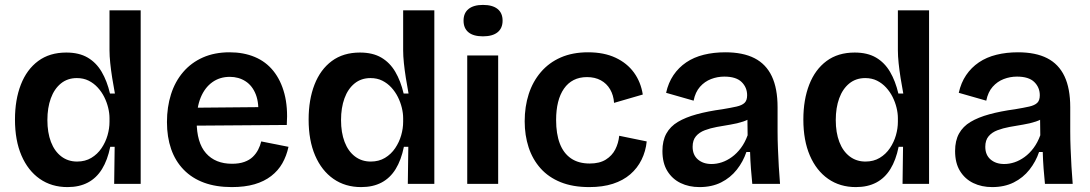

<svg xmlns="http://www.w3.org/2000/svg" viewBox="-20 -749 4441 782"><path d="M255 13Q190 13 142 -20.5Q94 -54 67.5 -115.5Q41 -177 41 -262Q41 -343 65 -404.5Q89 -466 135.5 -500.5Q182 -535 250 -535Q302 -535 337 -514.5Q372 -494 394 -456.5Q416 -419 428 -368H448Q442 -400 437 -431.5Q432 -463 429 -492Q426 -521 426 -544V-707H553V-251V0H445L447 -151H429Q418 -97 395.5 -60.5Q373 -24 338 -5.5Q303 13 255 13ZM294 -91Q327 -91 352 -106Q377 -121 393.5 -145.5Q410 -170 418 -198Q426 -226 426 -253V-268Q426 -288 420.5 -310.5Q415 -333 404.5 -354Q394 -375 378 -392.5Q362 -410 341 -420.5Q320 -431 293 -431Q255 -431 228 -409Q201 -387 187 -348.5Q173 -310 173 -260Q173 -209 187.5 -171Q202 -133 229.5 -112Q257 -91 294 -91Z M924 13Q860 13 811 -5Q762 -23 728 -58Q694 -93 677 -142Q660 -191 660 -252Q660 -313 676.5 -365Q693 -417 726 -455.5Q759 -494 806.5 -515Q854 -536 915 -536Q972 -536 1017.5 -517Q1063 -498 1093.5 -460Q1124 -422 1138.5 -367Q1153 -312 1148 -240L741 -237V-310L1072 -313L1031 -272Q1036 -328 1022 -364Q1008 -400 980 -418Q952 -436 916 -436Q875 -436 844.5 -414Q814 -392 797.5 -352Q781 -312 781 -255Q781 -168 819 -125Q857 -82 925 -82Q954 -82 975 -89.5Q996 -97 1009.5 -110Q1023 -123 1031.5 -139.5Q1040 -156 1044 -173L1155 -151Q1147 -114 1130 -84Q1113 -54 1084.5 -32Q1056 -10 1016.5 1.5Q977 13 924 13Z M1451 13Q1386 13 1338 -20.5Q1290 -54 1263.5 -115.5Q1237 -177 1237 -262Q1237 -343 1261 -404.5Q1285 -466 1331.5 -500.5Q1378 -535 1446 -535Q1498 -535 1533 -514.5Q1568 -494 1590 -456.5Q1612 -419 1624 -368H1644Q1638 -400 1633 -431.5Q1628 -463 1625 -492Q1622 -521 1622 -544V-707H1749V-251V0H1641L1643 -151H1625Q1614 -97 1591.5 -60.5Q1569 -24 1534 -5.5Q1499 13 1451 13ZM1490 -91Q1523 -91 1548 -106Q1573 -121 1589.5 -145.5Q1606 -170 1614 -198Q1622 -226 1622 -253V-268Q1622 -288 1616.5 -310.5Q1611 -333 1600.5 -354Q1590 -375 1574 -392.5Q1558 -410 1537 -420.5Q1516 -431 1489 -431Q1451 -431 1424 -409Q1397 -387 1383 -348.5Q1369 -310 1369 -260Q1369 -209 1383.5 -171Q1398 -133 1425.5 -112Q1453 -91 1490 -91Z M1883 0V-523H2009V0ZM1947 -601Q1908 -601 1888 -617.5Q1868 -634 1868 -665Q1868 -696 1888.5 -712.5Q1909 -729 1947 -729Q1986 -729 2006.5 -712.5Q2027 -696 2027 -665Q2027 -634 2006.5 -617.5Q1986 -601 1947 -601Z M2380 13Q2313 13 2263.5 -7Q2214 -27 2181.5 -63.5Q2149 -100 2133 -149Q2117 -198 2117 -255Q2117 -315 2133.5 -366Q2150 -417 2183 -455.5Q2216 -494 2264 -515Q2312 -536 2375 -536Q2440 -536 2487 -514Q2534 -492 2562 -453.5Q2590 -415 2598 -364L2481 -330Q2479 -361 2465 -385Q2451 -409 2427 -422Q2403 -435 2371 -435Q2340 -435 2316.5 -423Q2293 -411 2277 -388Q2261 -365 2253 -333Q2245 -301 2245 -260Q2245 -204 2260 -164.5Q2275 -125 2305.5 -104Q2336 -83 2382 -83Q2422 -83 2447.5 -99Q2473 -115 2486 -140.5Q2499 -166 2502 -196L2614 -173Q2610 -133 2593 -98.5Q2576 -64 2547 -39Q2518 -14 2476.5 -0.5Q2435 13 2380 13Z M2829 13Q2786 13 2752 -3.5Q2718 -20 2698 -52.5Q2678 -85 2678 -134Q2678 -176 2694 -205Q2710 -234 2741 -252.5Q2772 -271 2817.5 -283.5Q2863 -296 2922 -304Q2958 -310 2980 -315Q3002 -320 3012.5 -330Q3023 -340 3023 -361Q3023 -393 3000.5 -415Q2978 -437 2930 -437Q2902 -437 2876 -427Q2850 -417 2831 -395.5Q2812 -374 2805 -339L2693 -371Q2702 -412 2723 -443Q2744 -474 2775 -495Q2806 -516 2846.5 -526Q2887 -536 2934 -536Q3006 -536 3053 -512Q3100 -488 3123.5 -438.5Q3147 -389 3147 -312V-214Q3147 -180 3148.5 -143.5Q3150 -107 3152 -70.5Q3154 -34 3157 0H3044Q3041 -29 3038.5 -62Q3036 -95 3035 -130H3020Q3007 -91 2981 -58Q2955 -25 2917 -6Q2879 13 2829 13ZM2878 -81Q2899 -81 2920 -88Q2941 -95 2961 -109.5Q2981 -124 2997.5 -146Q3014 -168 3025 -198L3024 -279L3048 -276Q3031 -262 3007 -254Q2983 -246 2955 -241.5Q2927 -237 2900 -232Q2873 -227 2850.5 -218.5Q2828 -210 2814.5 -194Q2801 -178 2801 -151Q2801 -118 2822.5 -99.5Q2844 -81 2878 -81Z M3466 13Q3401 13 3353 -20.5Q3305 -54 3278.5 -115.5Q3252 -177 3252 -262Q3252 -343 3276 -404.5Q3300 -466 3346.5 -500.5Q3393 -535 3461 -535Q3513 -535 3548 -514.5Q3583 -494 3605 -456.5Q3627 -419 3639 -368H3659Q3653 -400 3648 -431.5Q3643 -463 3640 -492Q3637 -521 3637 -544V-707H3764V-251V0H3656L3658 -151H3640Q3629 -97 3606.5 -60.5Q3584 -24 3549 -5.5Q3514 13 3466 13ZM3505 -91Q3538 -91 3563 -106Q3588 -121 3604.5 -145.5Q3621 -170 3629 -198Q3637 -226 3637 -253V-268Q3637 -288 3631.5 -310.5Q3626 -333 3615.5 -354Q3605 -375 3589 -392.5Q3573 -410 3552 -420.5Q3531 -431 3504 -431Q3466 -431 3439 -409Q3412 -387 3398 -348.5Q3384 -310 3384 -260Q3384 -209 3398.5 -171Q3413 -133 3440.5 -112Q3468 -91 3505 -91Z M4021 13Q3978 13 3944 -3.5Q3910 -20 3890 -52.5Q3870 -85 3870 -134Q3870 -176 3886 -205Q3902 -234 3933 -252.5Q3964 -271 4009.5 -283.5Q4055 -296 4114 -304Q4150 -310 4172 -315Q4194 -320 4204.5 -330Q4215 -340 4215 -361Q4215 -393 4192.5 -415Q4170 -437 4122 -437Q4094 -437 4068 -427Q4042 -417 4023 -395.5Q4004 -374 3997 -339L3885 -371Q3894 -412 3915 -443Q3936 -474 3967 -495Q3998 -516 4038.5 -526Q4079 -536 4126 -536Q4198 -536 4245 -512Q4292 -488 4315.5 -438.5Q4339 -389 4339 -312V-214Q4339 -180 4340.5 -143.5Q4342 -107 4344 -70.5Q4346 -34 4349 0H4236Q4233 -29 4230.5 -62Q4228 -95 4227 -130H4212Q4199 -91 4173 -58Q4147 -25 4109 -6Q4071 13 4021 13ZM4070 -81Q4091 -81 4112 -88Q4133 -95 4153 -109.5Q4173 -124 4189.5 -146Q4206 -168 4217 -198L4216 -279L4240 -276Q4223 -262 4199 -254Q4175 -246 4147 -241.5Q4119 -237 4092 -232Q4065 -227 4042.5 -218.5Q4020 -210 4006.5 -194Q3993 -178 3993 -151Q3993 -118 4014.5 -99.5Q4036 -81 4070 -81Z"/></svg>

Font: Bricolage Grotesque 24pt SemiBold
Style: Regular
Weight: 600
Designer: Mathieu Triay
Foundry: Atelier Triay
Version: Version 1.001;gftools[0.9.33.dev8+g029e19f]